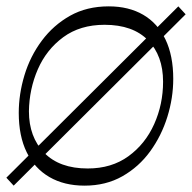

<svg xmlns="http://www.w3.org/2000/svg" viewBox="-22 -576 604 604"><path d="M-2 -17 539 -556 562 -531 21 8ZM244 8Q180 8 133.5 -19Q87 -46 62 -97Q37 -148 37 -221Q37 -280 55 -339.5Q73 -399 109.5 -448Q146 -497 198.5 -526.5Q251 -556 320 -556Q383 -556 428.5 -529.5Q474 -503 498.5 -452Q523 -401 523 -328Q523 -268 504.5 -208.5Q486 -149 450.5 -100Q415 -51 363 -21.5Q311 8 244 8ZM254 -46Q329 -46 382 -84.5Q435 -123 463 -185.5Q491 -248 491 -319Q491 -401 443.5 -449.5Q396 -498 307 -498Q230 -498 177 -459Q124 -420 97 -358Q70 -296 69 -226Q69 -145 117 -95.5Q165 -46 254 -46Z"/></svg>

Font: Savate ExtraLight
Style: Italic
Weight: 200
Italic angle: -11°
Designer: Max Esnée
Foundry: Plomb Type
Version: Version 2.000